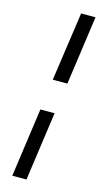

<svg xmlns="http://www.w3.org/2000/svg" viewBox="-127 -761 487 902"><g transform="rotate(15 117.0 -310.0)"><path d="M101 -385 149 -720H219L172 -385ZM34 100 81 -235H150L103 100Z"/></g></svg>

Font: Host Grotesk Light
Style: Italic
Weight: 300
Italic angle: -8°
Designer: Doğukan Karapınar based on Poppins by Indian Type Foundry, Jonny Pinhorn
Foundry: Element Type
Version: Version 1.001; ttfautohint (v1.8.4.7-5d5b)